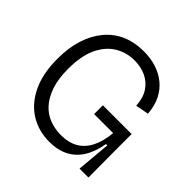

<svg xmlns="http://www.w3.org/2000/svg" viewBox="-175 -833 1006 1006"><g transform="rotate(45 328.0 -330.0)"><path d="M325 13Q246 13 183.5 -25Q121 -63 84 -138.5Q47 -214 47 -326Q47 -406 67 -469.5Q87 -533 125 -579Q163 -625 217 -649Q271 -673 341 -673Q391 -673 433 -659.5Q475 -646 508 -619.5Q541 -593 561.5 -552.5Q582 -512 586 -457L513 -443Q510 -498 486.5 -533.5Q463 -569 425 -587Q387 -605 339 -605Q280 -605 231 -575.5Q182 -546 153 -485Q124 -424 124 -327Q124 -253 142 -201Q160 -149 190 -116.5Q220 -84 259.5 -69.5Q299 -55 342 -55Q400 -55 439 -78Q478 -101 500.5 -146Q523 -191 529 -256H388V-321H601V-223L602 0H536L553 -189H543Q532 -123 504 -78Q476 -33 431 -10Q386 13 325 13Z"/></g></svg>

Font: Bricolage Grotesque 72pt Light
Style: Regular
Weight: 300
Designer: Mathieu Triay
Foundry: Atelier Triay
Version: Version 1.001;gftools[0.9.33.dev8+g029e19f]